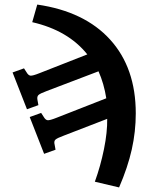

<svg xmlns="http://www.w3.org/2000/svg" viewBox="-20 -569 627 840"><path d="M143 -549Q350 -519 462 -395.5Q574 -272 574 -73Q574 7 556.5 85Q539 163 501 251L395 226Q420 157 435 83Q450 9 449 -49L260 24Q230 35 222.5 42Q215 49 219 64L223 86L173 104L110 -57L160 -75L171 -58Q179 -44 188.5 -43Q198 -42 228 -54L445 -139Q435 -203 411 -257L185 -171Q155 -160 148 -153Q141 -146 144 -131L148 -109L98 -91L35 -252L85 -270L96 -253Q104 -239 113.5 -238Q123 -237 153 -249L362 -331Q278 -436 121 -472Z"/></svg>

Font: Literata
Style: Bold
Weight: 700
Designer: Latin by Veronika Burian and Jose Scaglione. Greek by Irene Vlachou. Cyrillic by Vera Evstafieva.
Foundry: TypeTogether
Version: Version 3.103; ttfautohint (v1.8.4.7-5d5b);gftools[0.9.29]